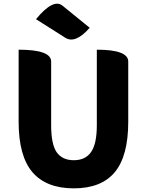

<svg xmlns="http://www.w3.org/2000/svg" viewBox="-20 -1017 803 1051"><path d="M384 14Q233 14 157 -75Q82 -164 82 -350V-745Q260 -745 260 -680V-331Q260 -228 290 -184Q321 -140 384 -140Q447 -140 478 -184Q510 -229 510 -331V-745Q682 -745 682 -680V-350Q682 -163 608 -74Q534 14 384 14ZM471 -865Q393 -776 338 -810L177 -912Q272 -1027 322 -986L471 -865Z"/></svg>

Font: Swei Half Moon CJK SC
Style: Black
Weight: 900
Version: Version 2.071